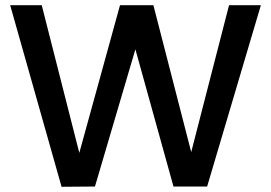

<svg xmlns="http://www.w3.org/2000/svg" viewBox="-20 -715 1039 736"><path d="M858 -695C858 -695 713 -132 713 -132C713 -132 568 -695 568 -695C568 -695 440 -695 440 -695C440 -695 284 -129 284 -129C284 -129 140 -695 140 -695C140 -695 19 -695 19 -695C19 -695 216 1 216 1C216 1 344 0 344 0C344 0 499 -526 499 -526C499 -526 645 0 645 0C645 0 774 0 774 0C774 0 980 -695 980 -695C980 -695 858 -695 858 -695Z"/></svg>

Font: Girnar Poppins
Style: Medium
Weight: 500
Designer: Ninad Kale (Devanagari), Jonny Pinhorn (Latin)
Foundry: Indian Type Foundry
Version: ""